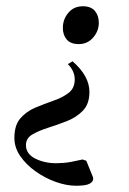

<svg xmlns="http://www.w3.org/2000/svg" viewBox="-20 -586 412 614"><path d="M232 -445Q206 -445 193.5 -459.5Q181 -474 181 -497Q181 -524 198.5 -545Q216 -566 245 -566Q271 -566 283.5 -551Q296 -536 296 -513Q296 -487 278 -466Q260 -445 232 -445ZM223 8Q193 8 159 -4Q125 -16 94.5 -37.5Q64 -59 45 -86.5Q26 -114 26 -145Q26 -186 45.5 -208Q65 -230 93.5 -242Q122 -254 151 -264Q180 -274 199.5 -289Q219 -304 219 -332Q219 -359 197 -381L212 -390Q266 -343 266 -292Q266 -254 245.5 -232.5Q225 -211 194.5 -199Q164 -187 134 -177.5Q104 -168 83.5 -156Q63 -144 63 -122Q63 -94 92.5 -79Q122 -64 160 -64Q170 -64 182 -65Q194 -66 206 -68L244 -76L256 -72L273 -30Q275 -25 276.5 -21.5Q278 -18 278 -14Q278 -5 266.5 1.5Q255 8 223 8Z"/></svg>

Font: Spectral SC Medium
Style: Italic
Weight: 500
Italic angle: -10°
Designer: Jean-Baptiste Levee
Foundry: Production Type
Version: Version 2.001